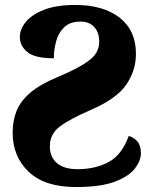

<svg xmlns="http://www.w3.org/2000/svg" viewBox="-20 -744 620 774"><path d="M286 10Q160 10 95.5 -51.5Q31 -113 31 -209Q31 -258 47 -297.5Q63 -337 103 -371Q143 -405 214 -434Q284 -464 320 -487Q356 -510 368 -531Q380 -552 380 -574Q380 -614 359.5 -635.5Q339 -657 305 -657Q262 -657 238.5 -634Q215 -611 206 -576.5Q197 -542 197 -509Q121 -509 90.5 -534Q60 -559 60 -595Q60 -626 84 -655.5Q108 -685 157.5 -704.5Q207 -724 283 -724Q397 -724 462.5 -672.5Q528 -621 528 -527Q528 -459 488.5 -402Q449 -345 344 -300Q259 -263 220 -233Q181 -203 181 -154Q181 -111 209.5 -86.5Q238 -62 293 -62Q364 -62 417.5 -90.5Q471 -119 499 -196Q520 -190 534 -173.5Q548 -157 548 -126Q548 -97 524.5 -65.5Q501 -34 444 -12Q387 10 286 10Z"/></svg>

Font: Noto Serif SemiCondensed Black
Style: Regular
Weight: 900
Width: 4
Designer: Monotype Design Team
Foundry: Monotype Imaging Inc.
Version: Version 2.014; ttfautohint (v1.8.4.7-5d5b)